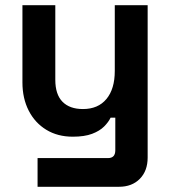

<svg xmlns="http://www.w3.org/2000/svg" viewBox="-20 -516 656 736"><path d="M124 200V90H394Q422 90 422 60V-65H404Q396 -48 379 -31Q362 -14 333 -3Q304 8 259 8Q201 8 157.5 -18.5Q114 -45 90 -92Q66 -139 66 -200V-496H192V-210Q192 -154 219.5 -126Q247 -98 298 -98Q356 -98 388 -136.5Q420 -175 420 -244V-496H546V88Q546 139 516 169.5Q486 200 436 200Z"/></svg>

Font: Space Grotesk
Style: Bold
Weight: 700
Designer: Florian Karsten
Foundry: Florian Karsten
Version: Version 2.000